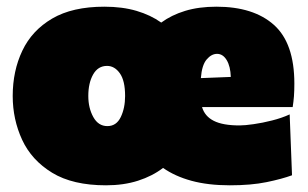

<svg xmlns="http://www.w3.org/2000/svg" viewBox="-20 -538 920 574"><path d="M297 16Q197.5 16 136 -21.5Q74.5 -59 46.2 -120Q18 -181 18 -251Q18 -326 46.8 -386.5Q75.5 -447 136 -482.5Q196.5 -518 292 -518Q346 -518 388.2 -505.5Q430.5 -493 462 -470.5Q492.5 -493 533.5 -505.5Q574.5 -518 627 -518Q738 -518 799 -463.5Q860 -409 860 -288Q860 -266.5 858.8 -250.2Q857.5 -234 855 -218H584Q592 -190.5 619 -176.8Q646 -163 696 -163Q712 -163 738.2 -166.8Q764.5 -170.5 793.2 -177.8Q822 -185 846 -196L853 -14Q823 -3 777 6.5Q731 16 667 16Q602 16 552.5 2.5Q503 -11 467.5 -36Q435.5 -11.5 392.8 2.2Q350 16 297 16ZM629 -377Q612 -377 597.8 -360.2Q583.5 -343.5 580.5 -304.5L670 -308Q669 -339.5 657.8 -358.2Q646.5 -377 629 -377ZM301 -161Q328 -161 341 -188Q354 -215 354 -251Q354 -297 338.2 -319Q322.5 -341 300 -341Q273 -341 258.5 -315.5Q244 -290 244 -251Q244 -215 259 -188Q274 -161 301 -161Z"/></svg>

Font: Commissioner Black
Style: Regular
Weight: 900
Designer: Kostas Bartsokas
Foundry: Kostas Bartsokas
Version: Version 1.000; ttfautohint (v1.8.3)